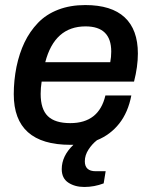

<svg xmlns="http://www.w3.org/2000/svg" viewBox="-20 -558 594 756"><path d="M256.8 12.2Q34.2 12.2 34.2 -187Q34.2 -241.2 44.9 -294.9Q56.2 -348.6 76.7 -391.4Q97.2 -434.1 129.4 -467.8Q161.6 -501.5 209 -519.8Q256.3 -538.1 315.9 -538.1Q418.9 -538.1 470.9 -489.7Q522.9 -441.4 522.9 -347.2Q522.9 -295.9 507.8 -236.8H144Q140.1 -212.9 140.1 -188Q140.1 -128.4 168.2 -100.8Q196.3 -73.2 256.8 -73.2Q369.6 -73.2 395 -182.1H497.1Q484.4 -115.7 449.5 -71.5Q414.6 -27.3 361.8 -5.9Q342.8 8.8 328.4 31Q314 53.2 314 77.1Q314 116.2 356.9 116.2H396L388.2 164.1Q351.1 178.2 312 178.2Q274.9 178.2 249 161.1Q223.1 144 223.1 107.9Q223.1 56.2 269 12.2ZM158.2 -313H414.1Q418 -333 418 -355Q418 -454.1 316.9 -454.1Q194.8 -454.1 158.2 -313Z"/></svg>

Font: Archivo Medium
Style: Italic
Weight: 500
Italic angle: -10°
Designer: Hector Gatti
Foundry: Omnibus-Type
Version: Version 2.001